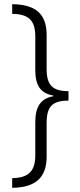

<svg xmlns="http://www.w3.org/2000/svg" viewBox="-20 -735 381 914"><path d="M306 -256V-301C232 -301 202 -328 202 -406V-568C202 -671 147 -714 38 -715V-669C113 -668 148 -641 148 -562V-401C148 -328 173 -291 234 -280V-277C173 -266 148 -226 148 -154V5C148 82 113 112 38 113V159C147 158 202 112 202 11V-149C202 -228 229 -256 306 -256Z"/></svg>

Font: Noto Sans Display SemiCondensed Light
Style: Regular
Weight: 300
Width: 4
Designer: Monotype Design Team
Foundry: Monotype Imaging Inc.
Version: Version 1.900